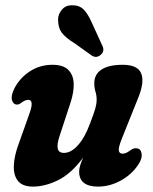

<svg xmlns="http://www.w3.org/2000/svg" viewBox="-20 -699 580 729"><path d="M497 -136Q514 -135.5 517.5 -117.2Q521 -99 507 -77Q482.5 -38 440 -14.2Q397.5 9.5 352.5 9.5Q280.5 9.5 280.5 -47.5Q280.5 -59 284.8 -72.2Q289 -85.5 295.5 -100.5Q250.5 -39.5 200.8 -15Q151 9.5 105.5 9.5Q65.5 9.5 48.2 -12Q31 -33.5 32.5 -70.2Q34 -107 50.5 -151.5L91.5 -267Q111 -320 87 -320Q75.5 -320 60 -308Q50.5 -301 43.5 -302Q30.5 -302.5 25.5 -318.8Q20.5 -335 35 -364Q55.5 -403.5 93.5 -428.2Q131.5 -453 179 -453Q220 -453 239.2 -433.8Q258.5 -414.5 259.8 -382.2Q261 -350 248 -310L206 -182Q196 -152 199.2 -135.2Q202.5 -118.5 223 -118.5Q250 -118.5 276.5 -148.2Q303 -178 322.5 -232Q337 -269.5 342 -287.5Q347 -305.5 347 -320.5Q347 -336.5 342.5 -350.8Q338 -365 338 -383.5Q338 -416.5 365.2 -434.8Q392.5 -453 446.5 -453Q503.5 -453 516.5 -419.2Q529.5 -385.5 502.5 -322L444 -176Q430 -142 431 -128.8Q432 -115.5 445.5 -115.5Q452 -115.5 459 -118.5Q466 -121.5 478 -130.5Q488 -137 497 -136ZM326.5 -617.5 369 -524.5Q378.5 -504.5 362 -490.5Q346 -477 328.5 -488L264 -534Q227 -557 213.8 -575.8Q200.5 -594.5 200.5 -625Q200.5 -645 214.8 -662Q229 -679 252.5 -679Q281 -679.5 297 -663.5Q313 -647.5 326.5 -617.5Z"/></svg>

Font: Fraunces 144pt SuperSoft
Style: Bold Italic
Weight: 700
Italic angle: -16°
Version: Version 1.000;[0bf87f6ff]